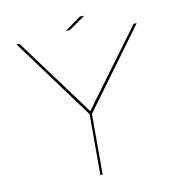

<svg xmlns="http://www.w3.org/2000/svg" viewBox="-83 -828 847 905"><g transform="rotate(-10 340.0 -376.0)"><path d="M324.5 0V-291L42 -675H56.5L330 -305L603 -675H617.5L335.5 -290.5V0ZM282.5 -697.5 359 -752.5H380L301 -697.5Z"/></g></svg>

Font: Anybody ExtraExpanded Thin
Style: Regular
Weight: 100
Width: 8
Designer: Tyler Finck
Foundry: Etcetera Type Company
Version: Version 1.010; ttfautohint (v1.8.3) -l 8 -r 50 -G 200 -x 14 